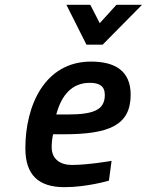

<svg xmlns="http://www.w3.org/2000/svg" viewBox="-20 -765 608 795"><path d="M568 -745H462L393 -669L354 -745H255L338 -580H405ZM213 -291C235 -373 279 -422 352 -422C391 -422 414 -409 414 -372C414 -311 370 -291 260 -291H213ZM277 -82C230 -82 194 -106 194 -155C194 -172 196 -194 200 -209H242C432 -209 521 -246 521 -373C521 -471 457 -510 357 -510C165 -510 85 -328 85 -151C85 -40 140 10 247 10C340 10 431 -17 431 -17L442 -99C442 -99 347 -82 277 -82Z"/></svg>

Font: RazerF5 SemiBold
Style: Italic
Weight: 600
Foundry: Razer Inc.
Version: Version 2